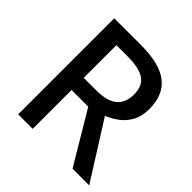

<svg xmlns="http://www.w3.org/2000/svg" viewBox="-188 -862 1009 1009"><g transform="rotate(45 316.5 -357.0)"><path d="M295 -714Q432 -714 497.5 -663Q563 -612 563 -508Q563 -453 542.5 -415.5Q522 -378 490 -354.5Q458 -331 423 -317L623 0H499L327 -289H203V0H95V-714ZM288 -622H203V-379H293Q376 -379 414 -410.5Q452 -442 452 -504Q452 -568 412 -595Q372 -622 288 -622Z"/></g></svg>

Font: Noto Sans Sinhala UI Medium
Style: Regular
Weight: 500
Designer: Jelle Bosma - Monotype Design Team
Foundry: Monotype Imaging Inc.
Version: Version 2.006; ttfautohint (v1.8.4.7-5d5b)